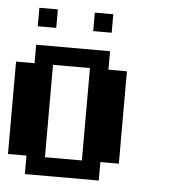

<svg xmlns="http://www.w3.org/2000/svg" viewBox="-45 -604 590 647"><g transform="rotate(5 250.0 -281.0)"><path d="M62.5 -562.5V-500H125V-562.5ZM250 -562.5V-500H312.5V-562.5ZM312.5 -437.5H62.5V-375H0V-62.5H62.5V0H312.5V-62.5H375V-375H312.5ZM250 -375V-62.5H125V-375Z"/></g></svg>

Font: Chicago Kare
Style: Regular
Weight: 400
Designer: Duane King
Version: Version 1.001;hotconv 1.0.109;makeotfexe 2.5.65596